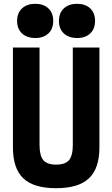

<svg xmlns="http://www.w3.org/2000/svg" viewBox="-20 -980 590 1010"><path d="M275 10Q157 10 102.5 -42Q48 -94 48 -205V-730H188V-218Q188 -161 208 -137.5Q228 -114 275 -114Q323 -114 343 -137.5Q363 -161 363 -218V-730H503V-205Q503 -94 448 -42Q393 10 275 10ZM166 -780Q122 -780 96 -804Q70 -828 70 -870Q70 -912 96 -936Q122 -960 165 -960Q209 -960 234.5 -936Q260 -912 260 -870Q260 -828 234.5 -804Q209 -780 166 -780ZM386 -780Q342 -780 316 -804Q290 -828 290 -870Q290 -912 316 -936Q342 -960 385 -960Q429 -960 454.5 -936Q480 -912 480 -870Q480 -828 454.5 -804Q429 -780 386 -780Z"/></svg>

Font: M PLUS Code Latin SemiExpanded
Style: Bold
Weight: 700
Width: 6
Designer: Coji Morishita
Foundry: UNDERFOREST DESIGN
Version: Version 1.002; ttfautohint (v1.8.3)